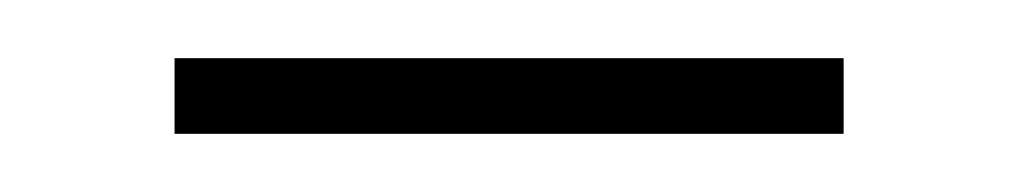

<svg xmlns="http://www.w3.org/2000/svg" viewBox="-20 -281 350 66"><path d="M40 -235V-261H270V-235Z"/></svg>

Font: Source Serif Pro ExtraLight
Style: Regular
Weight: 200
Designer: Frank Grießhammer
Foundry: Adobe Systems Incorporated
Version: Version 3.001;hotconv 1.0.111;makeotfexe 2.5.65597